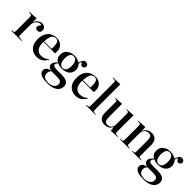

<svg xmlns="http://www.w3.org/2000/svg" viewBox="239 -2145 3754 3754"><g transform="rotate(45 2116.5 -268.0)"><path d="M40 0V-12L85 -17Q101 -19 106 -29Q111 -39 111 -65V-435Q111 -469 104.5 -482Q98 -495 76 -496L30 -500L31 -511L216 -520L221 -515V-413H223Q244 -469 283 -499Q322 -529 367 -529Q416 -529 444.5 -503Q473 -477 473 -437Q473 -406 456.5 -383.5Q440 -361 403 -361Q371 -361 355.5 -375.5Q340 -390 340 -409Q340 -425 350 -443.5Q360 -462 382 -492Q347 -503 310.5 -487Q274 -471 249.5 -434Q225 -397 225 -345V-63Q225 -40 229.5 -30.5Q234 -21 250 -20L329 -11V0Z M756 14Q650 14 586.5 -52.5Q523 -119 523 -246Q523 -338 554.5 -401Q586 -464 642.5 -496.5Q699 -529 773 -529Q860 -529 911.5 -479Q963 -429 963 -346Q963 -331 962 -318Q961 -305 960 -290H642Q638 -171 681.5 -117.5Q725 -64 797 -64Q839 -64 877.5 -76.5Q916 -89 957 -128L966 -122Q927 -51 875.5 -18.5Q824 14 756 14ZM643 -306H848Q849 -317 849.5 -329.5Q850 -342 850 -357Q850 -444 829.5 -478.5Q809 -513 764 -513Q729 -513 703.5 -494Q678 -475 663 -429.5Q648 -384 643 -306Z M1263 230Q1137 230 1081 198.5Q1025 167 1025 109Q1025 70 1052 42Q1079 14 1136 5V0Q1093 -8 1073 -31.5Q1053 -55 1053 -86Q1053 -115 1068.5 -140Q1084 -165 1123 -204V-208Q1088 -226 1068 -260Q1048 -294 1048 -346Q1048 -430 1108 -479.5Q1168 -529 1266 -529Q1306 -529 1343.5 -518Q1381 -507 1411 -489Q1426 -539 1447.5 -569.5Q1469 -600 1506 -600Q1536 -600 1556.5 -583.5Q1577 -567 1577 -541Q1577 -517 1559 -499Q1541 -481 1516 -481Q1500 -481 1490.5 -488.5Q1481 -496 1472 -511L1453 -541Q1445 -527 1439 -512.5Q1433 -498 1427 -478Q1448 -455 1464 -421Q1480 -387 1480 -352Q1480 -271 1423 -222Q1366 -173 1268 -173Q1228 -173 1197 -180Q1166 -187 1142 -197Q1124 -177 1116.5 -164Q1109 -151 1109 -138Q1109 -88 1194 -88H1343Q1442 -88 1492.5 -57.5Q1543 -27 1543 42Q1543 96 1513 138.5Q1483 181 1421 205.5Q1359 230 1263 230ZM1265 -192Q1314 -192 1339.5 -232Q1365 -272 1365 -347Q1365 -427 1337 -468Q1309 -509 1259 -509Q1163 -509 1163 -352Q1163 -277 1190.5 -234.5Q1218 -192 1265 -192ZM1270 211Q1344 211 1391.5 176.5Q1439 142 1439 89Q1439 45 1411.5 25.5Q1384 6 1335 6H1160Q1141 22 1130.5 45Q1120 68 1120 92Q1120 211 1270 211Z M1828 14Q1722 14 1658.5 -52.5Q1595 -119 1595 -246Q1595 -338 1626.5 -401Q1658 -464 1714.5 -496.5Q1771 -529 1845 -529Q1932 -529 1983.5 -479Q2035 -429 2035 -346Q2035 -331 2034 -318Q2033 -305 2032 -290H1714Q1710 -171 1753.5 -117.5Q1797 -64 1869 -64Q1911 -64 1949.5 -76.5Q1988 -89 2029 -128L2038 -122Q1999 -51 1947.5 -18.5Q1896 14 1828 14ZM1715 -306H1920Q1921 -317 1921.5 -329.5Q1922 -342 1922 -357Q1922 -444 1901.5 -478.5Q1881 -513 1836 -513Q1801 -513 1775.5 -494Q1750 -475 1735 -429.5Q1720 -384 1715 -306Z M2106 0V-12L2147 -17Q2166 -19 2171.5 -29Q2177 -39 2177 -66V-688Q2177 -720 2170.5 -732.5Q2164 -745 2142 -746L2096 -750L2097 -760L2284 -766L2291 -761V-63Q2291 -39 2296.5 -29Q2302 -19 2322 -17L2369 -11V0Z M2630 14Q2553 14 2512 -30Q2471 -74 2471 -161V-437Q2471 -471 2465 -483Q2459 -495 2438 -496L2403 -499L2404 -510L2578 -520L2585 -515V-155Q2585 -86 2604.5 -56Q2624 -26 2672 -26Q2724 -26 2756 -59.5Q2788 -93 2788 -154V-437Q2788 -470 2782.5 -482.5Q2777 -495 2756 -496L2721 -499V-510L2896 -520L2902 -515V-63Q2902 -38 2908.5 -27.5Q2915 -17 2935 -16L2981 -13V-1L2802 9L2791 -83H2789Q2762 -29 2723 -7.5Q2684 14 2630 14Z M3048 0V-12L3093 -17Q3109 -19 3114 -28.5Q3119 -38 3119 -65V-435Q3119 -469 3112.5 -482Q3106 -495 3084 -496L3038 -500L3039 -511L3224 -520L3230 -515L3229 -415H3230Q3253 -472 3298.5 -500.5Q3344 -529 3399 -529Q3476 -529 3516.5 -484Q3557 -439 3557 -354V-58Q3557 -35 3562.5 -27Q3568 -19 3587 -17L3631 -12V0H3374V-11L3414 -16Q3432 -18 3437.5 -26.5Q3443 -35 3443 -58V-360Q3443 -432 3424.5 -459.5Q3406 -487 3354 -487Q3302 -487 3267.5 -450Q3233 -413 3233 -353V-61Q3233 -38 3237.5 -29Q3242 -20 3257 -18L3305 -11V0Z M3919 230Q3793 230 3737 198.5Q3681 167 3681 109Q3681 70 3708 42Q3735 14 3792 5V0Q3749 -8 3729 -31.5Q3709 -55 3709 -86Q3709 -115 3724.5 -140Q3740 -165 3779 -204V-208Q3744 -226 3724 -260Q3704 -294 3704 -346Q3704 -430 3764 -479.5Q3824 -529 3922 -529Q3962 -529 3999.5 -518Q4037 -507 4067 -489Q4082 -539 4103.5 -569.5Q4125 -600 4162 -600Q4192 -600 4212.5 -583.5Q4233 -567 4233 -541Q4233 -517 4215 -499Q4197 -481 4172 -481Q4156 -481 4146.5 -488.5Q4137 -496 4128 -511L4109 -541Q4101 -527 4095 -512.5Q4089 -498 4083 -478Q4104 -455 4120 -421Q4136 -387 4136 -352Q4136 -271 4079 -222Q4022 -173 3924 -173Q3884 -173 3853 -180Q3822 -187 3798 -197Q3780 -177 3772.5 -164Q3765 -151 3765 -138Q3765 -88 3850 -88H3999Q4098 -88 4148.5 -57.5Q4199 -27 4199 42Q4199 96 4169 138.5Q4139 181 4077 205.5Q4015 230 3919 230ZM3921 -192Q3970 -192 3995.5 -232Q4021 -272 4021 -347Q4021 -427 3993 -468Q3965 -509 3915 -509Q3819 -509 3819 -352Q3819 -277 3846.5 -234.5Q3874 -192 3921 -192ZM3926 211Q4000 211 4047.5 176.5Q4095 142 4095 89Q4095 45 4067.5 25.5Q4040 6 3991 6H3816Q3797 22 3786.5 45Q3776 68 3776 92Q3776 211 3926 211Z"/></g></svg>

Font: Literata 72pt Medium
Style: Regular
Weight: 500
Designer: Latin by Veronika Burian and Jose Scaglione. Greek by Irene Vlachou. Cyrillic by Vera Evstafieva.
Foundry: TypeTogether
Version: Version 3.002